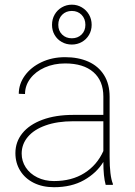

<svg xmlns="http://www.w3.org/2000/svg" viewBox="-20 -779 568 809"><path d="M282.7 -759.3Q305.7 -759.3 324.7 -748Q343.8 -736.8 355 -717.5Q366.2 -698.2 366.2 -674.3Q366.2 -650.9 355 -631.8Q343.8 -612.8 324.7 -602.1Q305.7 -591.3 282.7 -591.3Q259.3 -591.3 240.2 -602.1Q221.2 -612.8 210.2 -631.6Q199.2 -650.4 199.2 -674.3Q199.2 -698.2 210.2 -717.5Q221.2 -736.8 240.5 -748Q259.8 -759.3 282.7 -759.3ZM282.7 -617.7Q307.6 -617.7 323.7 -633.5Q339.8 -649.4 339.8 -674.3Q339.8 -700.2 323.7 -716.6Q307.6 -732.9 282.7 -732.9Q257.8 -732.9 241.7 -716.6Q225.6 -700.2 225.6 -674.3Q225.6 -649.4 241.7 -633.5Q257.8 -617.7 282.7 -617.7ZM425.3 0Q415.5 -35.2 415.5 -96.7Q386.7 -49.8 334 -20Q281.2 9.8 207.5 9.8Q159.2 9.8 122.3 -8.5Q85.4 -26.9 65.2 -59.6Q44.9 -92.3 44.9 -133.8Q44.9 -181.2 74.2 -217.5Q103.5 -253.9 158.7 -274.4Q213.9 -294.9 289.1 -294.9H415.5V-372.1Q415.5 -438.5 373.5 -475.1Q331.5 -511.7 254.4 -511.7Q207 -511.7 168.5 -494.6Q129.9 -477.5 107.7 -448Q85.4 -418.5 85.4 -382.8L59.1 -383.8Q59.1 -424.8 84.5 -460.2Q109.9 -495.6 154.5 -516.8Q199.2 -538.1 254.4 -538.1Q310.1 -538.1 352.3 -519.3Q394.5 -500.5 418.2 -462.9Q441.9 -425.3 441.9 -371.1V-118.2Q441.9 -38.1 455.6 -4.4V0ZM415.5 -142.6V-268.1H288.1Q221.7 -268.1 172.6 -250.7Q123.5 -233.4 97.4 -202.4Q71.3 -171.4 71.3 -131.8Q71.3 -100.1 88.6 -73.5Q106 -46.9 137.2 -31.5Q168.5 -16.1 207.5 -16.1Q282.2 -16.1 335.4 -49.6Q388.7 -83 415.5 -142.6Z"/></svg>

Font: Mardoto Thin
Style: Regular
Weight: 250
Designer: Christian Robertson, Vahan Hovhannisyan
Foundry: Google
Version: Version 1.000